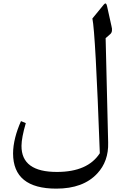

<svg xmlns="http://www.w3.org/2000/svg" viewBox="-20 -800 722 1112"><path d="M306.2 292.5Q56.2 292.5 55.7 88.9Q55.7 45.9 68.4 -4.4Q79.6 -48.8 101.6 -98.6L129.4 -86.9Q105 -2.9 104.5 43.9Q103 196.8 311.5 195.8Q488.3 195.3 558.1 87.4Q532.7 -610.4 515.1 -692.9L581.5 -773.9Q594.2 -789.1 599.6 -766.1L625.5 -649.4Q634.8 -616.2 618.2 -602.1L591.8 -579.1L606.4 25.9Q609.4 134.3 543 205.1Q461.9 292.5 306.2 292.5Z"/></svg>

Font: Parastoo WOL
Style: WOL
Weight: 400
Foundry: Saber Rastikerdar (saber.rastikerdar@gmail.com)
Version: Version 1.0.0-alpha5